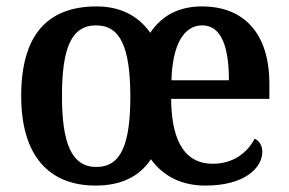

<svg xmlns="http://www.w3.org/2000/svg" viewBox="-20 -568 900 598"><path d="M278 10C354 10 413 -16 450 -72C489 -19 545 10 620 10C743 10 797 -46 797 -95C797 -115 787 -130 773 -136C751 -93 707 -58 643 -58C542 -58 514 -152 513 -260H819V-307C819 -465 739 -548 609 -548C539 -548 485 -521 448 -466C409 -521 352 -548 281 -548C126 -548 46 -457 46 -269C46 -81 134 10 278 10ZM280 -48C202 -48 173 -124 173 -269C173 -415 201 -489 279 -489C356 -489 385 -419 386 -270C386 -120 358 -48 280 -48ZM693 -318H514C517 -428 552 -489 610 -489C669 -489 693 -423 693 -318Z"/></svg>

Font: Noto Serif Armenian SemiCondensed SemiBold
Style: Regular
Weight: 600
Width: 4
Designer: Monotype Design Team
Foundry: Monotype Imaging Inc.
Version: Version 2.008